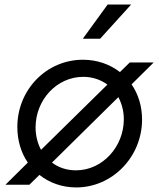

<svg xmlns="http://www.w3.org/2000/svg" viewBox="-20 -810 698 842"><path d="M314 12C473 12 603 -122 603 -286C603 -345 586 -398 557 -440L654 -536H549L506 -494C462 -528 406 -548 344 -548C183 -548 56 -416 56 -253C56 -193 73 -139 102 -97L4 0H109L153 -43C197 -8 253 12 314 12ZM136 -251C136 -372 229 -473 345 -473C385 -473 421 -461 451 -439L160 -153C145 -181 136 -215 136 -251ZM208 -97 499 -384C514 -356 523 -323 523 -287C523 -167 430 -63 313 -63C273 -63 237 -75 208 -97ZM343 -640H419L555 -790H452Z"/></svg>

Font: Mluvka
Style: Italic
Weight: 400
Italic angle: -8°
Designer: Modified by Jiří Krblich, Original typeface by Gumpita Rahayu
Foundry: Gumpita Rahayu & Jiří Krblich
Version: Version 2.000;Glyphs 3.1.1 (3134)